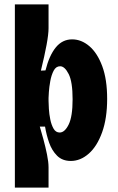

<svg xmlns="http://www.w3.org/2000/svg" viewBox="-20 -720 538 878"><path d="M48 138V-700H202V-591Q202 -564 193 -515Q184 -466 167 -397L188 -398Q205 -466 235 -503Q265 -540 310 -540Q352 -540 388.5 -509Q425 -478 447.5 -417.5Q470 -357 470 -268Q470 -179 447 -115Q424 -51 386 -17.5Q348 16 304 16Q265 16 241 -8Q217 -32 204.5 -68Q192 -104 186 -141H162Q169 -118 178.5 -83Q188 -48 195 -13.5Q202 21 202 45V138ZM253 -114Q276 -114 294 -150.5Q312 -187 312 -266Q312 -346 294 -381.5Q276 -417 255 -417Q236 -417 225.5 -397Q215 -377 210 -349.5Q205 -322 203.5 -299.5Q202 -277 202 -272V-259Q202 -246 203.5 -222Q205 -198 210 -173.5Q215 -149 225 -131.5Q235 -114 253 -114Z"/></svg>

Font: Bricolage Grotesque 12pt Condensed ExtraBold
Style: Regular
Weight: 800
Width: 3
Designer: Mathieu Triay
Foundry: Atelier Triay
Version: Version 1.001; ttfautohint (v1.8.4.7-5d5b);gftools[0.9.33.de